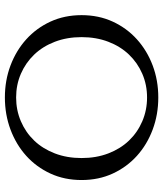

<svg xmlns="http://www.w3.org/2000/svg" viewBox="39 -693 668 786"><g transform="rotate(-90 373.0 -300.0)"><path d="M367 -614Q437 -614 498 -591Q559 -568 605 -526.5Q651 -485 677.5 -427.5Q704 -370 704 -300Q704 -230 677.5 -172.5Q651 -115 605 -73.5Q559 -32 498 -9Q437 14 367 14Q297 14 235.5 -9Q174 -32 128 -73.5Q82 -115 55.5 -172.5Q29 -230 29 -300Q29 -370 55.5 -427.5Q82 -485 128 -526.5Q174 -568 235.5 -591Q297 -614 367 -614ZM367 -32Q419 -32 464 -51.5Q509 -71 542.5 -106Q576 -141 595 -190.5Q614 -240 614 -300Q614 -360 595 -409.5Q576 -459 542.5 -494Q509 -529 464 -548.5Q419 -568 367 -568Q315 -568 269.5 -548.5Q224 -529 190.5 -494Q157 -459 138 -409.5Q119 -360 119 -300Q119 -240 138 -190.5Q157 -141 190.5 -106Q224 -71 269.5 -51.5Q315 -32 367 -32Z"/></g></svg>

Font: Constantine
Style: Regular
Weight: 400
Designer: Dukom Design
Version: Version 1.001;PS 001.001;hotconv 1.0.56;makeotf.lib2.0.21325